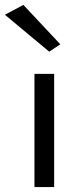

<svg xmlns="http://www.w3.org/2000/svg" viewBox="-50 -760 330 780"><path d="M45 -740 195 -580 150 -550 -30 -700ZM170 -460V0H90V-460Z"/></svg>

Font: Venryn Sans
Style: Regular
Weight: 400
Designer: Owen Earl, indestructible type* (font) & Cristiano Sobral (main changes)
Version: Version 3.600; ttfautohint (v1.8.3)